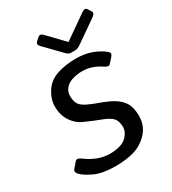

<svg xmlns="http://www.w3.org/2000/svg" viewBox="-174 -794 806 898"><g transform="rotate(-30 229.0 -345.5)"><path d="M158.7 -655.8Q145 -669.9 159.2 -682.6L171.4 -693.8Q185.5 -707 199.2 -692.9L283.2 -605.5H284.2L409.2 -692.9Q428.7 -706.5 437 -693.8L449.2 -674.8Q457.5 -662.1 437 -647.9L322.8 -568.4Q304.7 -555.7 292.5 -555.7H268.1Q255.9 -555.7 243.7 -568.4ZM13.7 -49.8Q-0.5 -64.9 9.8 -76.7L34.2 -105.5Q44.4 -117.2 65.9 -101.1Q93.8 -80.1 125.7 -67.6Q157.7 -55.2 192.9 -55.2Q219.2 -55.2 245.4 -62.3Q271.5 -69.3 288.6 -90.3Q305.7 -111.3 305.7 -132.3Q305.7 -153.3 299.6 -168Q293.5 -182.6 278.3 -192.9Q263.2 -203.1 248 -209Q227.5 -216.8 200.9 -227.5Q174.3 -238.3 151.4 -249Q128.9 -259.8 111.3 -279.8Q93.8 -299.8 85.4 -323.5Q77.1 -347.2 77.1 -374Q77.1 -414.1 101.6 -452.4Q126 -490.7 172.1 -505.9Q218.3 -521 272.5 -521Q319.3 -521 356.9 -507.6Q394.5 -494.1 420.9 -472.2Q435.5 -460 422.9 -445.8L398.4 -418.5Q389.2 -408.2 367.2 -423.8Q347.7 -437.5 322.3 -446.3Q296.9 -455.1 270 -455.1Q246.6 -455.1 220.5 -448.2Q194.3 -441.4 178.7 -423.8Q163.1 -406.2 163.1 -381.8Q163.1 -364.3 168 -349.6Q172.9 -335 185.3 -325Q197.8 -314.9 211.9 -308.6Q237.3 -296.9 261 -288.6Q284.7 -280.3 304.2 -271.5Q338.4 -256.8 359.9 -237.3Q381.3 -217.8 388.9 -193.8Q396.5 -169.9 396.5 -142.1Q396.5 -87.9 362.5 -52.2Q328.6 -16.6 285.2 -4.2Q241.7 8.3 185.5 8.3Q115.7 8.3 74 -11Q32.2 -30.3 13.7 -49.8Z"/></g></svg>

Font: Istok Web
Style: BoldItalic
Weight: 700
Italic angle: -13°
Designer: Andrey V. Panov
Foundry: Andrey V. Panov
Version: Version 1.0.2g